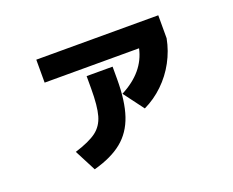

<svg xmlns="http://www.w3.org/2000/svg" viewBox="-100 -730 1138 936"><g transform="rotate(-20 469.0 -262.0)"><path d="M364.3 -338.9V-403.3H499V-338.9Q499 -224.6 474.1 -151.1Q449.2 -77.6 394.3 -33Q339.4 11.7 246.1 37.1L188.5 -74.2Q265.1 -98.1 301.3 -125.5Q337.4 -152.8 350.8 -200.2Q364.3 -247.6 364.3 -338.9ZM650.9 -443.4H161.1V-562.5H793.9V-443.4Q782.2 -381.8 752.2 -326.4Q722.2 -271 677.2 -227.8Q632.3 -184.6 577.1 -158.2L499 -262.7Q626 -328.1 650.9 -443.4Z"/></g></svg>

Font: Pretendard JP ExtraBold
Style: Regular
Weight: 800
Designer: Base glyphs from Inter by Rasmus Andersson; Hangeul glyphs from Noto Sans CJK(Source Han Sans) by Jang Soo-young and Kan
Foundry: Kil Hyung-jin
Version: Version 1.309